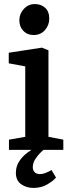

<svg xmlns="http://www.w3.org/2000/svg" viewBox="-20 -736 346 943"><path d="M24 0V-50L104 -64V-410L23 -425V-477L186 -502L218 -489V-64L291 -50V0ZM145 -564Q114 -564 94.5 -584.5Q75 -605 75 -637Q75 -668 97 -692Q119 -716 151 -716Q182 -716 202 -697.5Q222 -679 222 -644Q222 -613 201 -588.5Q180 -564 145 -564ZM144 187Q109 187 83.5 168.5Q58 150 58 113Q58 81 74.5 56Q91 31 115.5 13Q140 -5 163 -16H215Q199 -6 182 10.5Q165 27 153 46Q141 65 141 85Q141 100 150 109.5Q159 119 177 119Q190 119 205 113Q220 107 233 99L255 136Q242 152 212.5 169.5Q183 187 144 187Z"/></svg>

Font: Faustina SemiBold
Style: Regular
Weight: 600
Designer: Alfonso Garcia
Foundry: http://www.omnibus-type.com
Version: Version 1.200